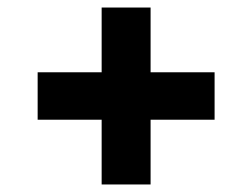

<svg xmlns="http://www.w3.org/2000/svg" viewBox="-20 -598 670 510"><path d="M250 -108V-280H80V-406H250V-578H380V-406H550V-280H380V-108Z"/></svg>

Font: ReCut ExtraBold
Style: Regular
Weight: 800
Designer: Giant Group (for alternate capitals set)
Version: Version 2.002;FEAKit 1.0